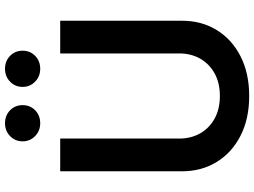

<svg xmlns="http://www.w3.org/2000/svg" viewBox="-142 -841 995 751"><g transform="rotate(-90 355.5 -465.5)"><path d="M355.5 11.7Q266.6 11.7 200.4 -22Q134.3 -55.7 97.7 -115Q61 -174.3 61 -251.5V-727.5H189V-262.2Q189 -215.8 209.5 -179.9Q230 -144 267.3 -123.5Q304.7 -103 355.5 -103Q406.7 -103 443.8 -123.5Q481 -144 501.5 -179.9Q522 -215.8 522 -262.2V-727.5H649.9V-251.5Q649.9 -174.3 613.3 -115Q576.7 -55.7 510.5 -22Q444.3 11.7 355.5 11.7ZM461.9 -805.7Q432.1 -805.7 411.6 -825.7Q391.1 -845.7 391.1 -874.5Q391.1 -903.8 411.6 -923.6Q432.1 -943.4 461.9 -943.4Q492.2 -943.4 512.5 -923.6Q532.7 -903.8 532.7 -874.5Q532.7 -845.2 512.5 -825.4Q492.2 -805.7 461.9 -805.7ZM249 -805.7Q219.2 -805.7 198.7 -825.7Q178.2 -845.7 178.2 -874.5Q178.2 -903.8 198.7 -923.6Q219.2 -943.4 249 -943.4Q279.3 -943.4 299.6 -923.6Q319.8 -903.8 319.8 -874.5Q319.8 -845.2 299.6 -825.4Q279.3 -805.7 249 -805.7Z"/></g></svg>

Font: Inter 28pt SemiBold
Style: Regular
Weight: 600
Designer: Rasmus Andersson
Foundry: rsms
Version: Version 4.001;git-66647c0bb